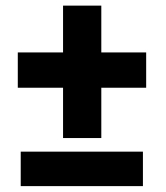

<svg xmlns="http://www.w3.org/2000/svg" viewBox="-20 -649 578 669"><path d="M489.3 -466.3V-343.3H333V-168H199.7V-343.3H42V-466.3H199.7V-629.4H333V-466.3ZM478 -120.6V-0.5H52.2V-120.6Z"/></svg>

Font: Vazirmatn UI ExtraBold
Style: Regular
Weight: 800
Designer: Saber Rastikerdar
Foundry: Saber Rastikerdar
Version: Version 33.003